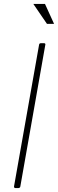

<svg xmlns="http://www.w3.org/2000/svg" viewBox="-20 -953 294 973"><path d="M74 0H58Q51 0 51 -8L178 -726Q179 -734 187 -734H203Q210 -734 210 -728L83 -8Q82 -1 74 0ZM254 -832H218L149 -933H208Z"/></svg>

Font: YamahaIndonesia935. App Thin
Style: Italic
Weight: 100
Italic angle: -10°
Designer: Dalton Maag Ltd
Foundry: Dalton Maag Ltd
Version: Version 1.002; January 01, 2024; Regular/Italic